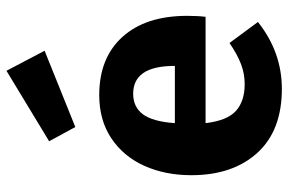

<svg xmlns="http://www.w3.org/2000/svg" viewBox="-169 -706 892 594"><g transform="rotate(-90 277.0 -409.0)"><path d="M522 -219H193Q201 -152 231 -125Q261 -98 314 -98Q346 -98 376 -109.5Q406 -121 441 -145L506 -57Q413 17 299 17Q170 17 101 -59Q32 -135 32 -263Q32 -344 61 -408.5Q90 -473 146 -510.5Q202 -548 280 -548Q395 -548 460 -476Q525 -404 525 -276Q525 -243 522 -219ZM370 -321Q368 -443 284 -443Q243 -443 220.5 -413Q198 -383 193 -314H370ZM417 -717 181 -622 137 -703 355 -835Z"/></g></svg>

Font: Fira Sans BGR
Style: Bold
Weight: 700
Designer: bBox Type GmbH & Carrois Corporate GbR & Edenspiekermann AG
Foundry: bBox Type GmbH & Carrois Corporate GbR & Edenspiekermann AG
Version: Version 4.301